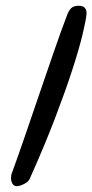

<svg xmlns="http://www.w3.org/2000/svg" viewBox="-20 -634 315 655"><path d="M17.6 -25.4Q17.6 -27.3 18.1 -31.7Q18.6 -36.1 18.6 -38.1Q40 -96.7 64.5 -168Q88.9 -239.3 114.3 -313.5Q139.6 -387.7 164.1 -458.5Q188.5 -529.3 210.9 -587.9Q218.8 -604.5 227.1 -609.4Q235.4 -614.3 249 -614.3Q275.4 -614.3 275.4 -587.9Q273.4 -565.4 261.7 -516.6Q250 -467.8 226.6 -395.5Q203.1 -323.2 167.5 -230Q131.8 -136.7 82 -25.4Q78.1 -14.6 63 -6.8Q47.9 1 38.1 1Q27.3 1 22.5 -7.3Q17.6 -15.6 17.6 -25.4Z"/></svg>

Font: La Belle Aurore
Style: Regular
Weight: 400
Version: Version 1.001 2001